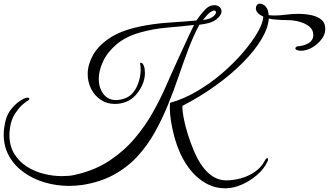

<svg xmlns="http://www.w3.org/2000/svg" viewBox="-27 -835 1782 1040"><path d="M1194 185Q1139 185 1092.5 160Q1046 135 1010 92.5Q974 50 950 -3Q930 -48 917.5 -94Q905 -140 899 -180Q893 -220 893 -246Q893 -277 894 -278Q967 -298 1039.5 -340.5Q1112 -383 1176 -438Q1240 -493 1289.5 -551Q1339 -609 1368.5 -660Q1398 -711 1399 -745Q1381 -753 1370 -764.5Q1359 -776 1359 -790Q1359 -800 1364.5 -807.5Q1370 -815 1380 -815Q1399 -815 1413 -798.5Q1427 -782 1428 -753Q1436 -752 1444 -751.5Q1452 -751 1460 -751Q1488 -751 1521.5 -755.5Q1555 -760 1589 -760Q1623 -760 1656.5 -753.5Q1690 -747 1712.5 -729.5Q1735 -712 1735 -677Q1735 -649 1714.5 -622Q1694 -595 1663.5 -577.5Q1633 -560 1603 -560Q1595 -560 1584 -563Q1573 -566 1573 -573Q1573 -577 1576.5 -580Q1580 -583 1583 -584Q1619 -586 1644.5 -601.5Q1670 -617 1670 -645Q1670 -674 1648 -691.5Q1626 -709 1594 -717.5Q1562 -726 1532 -726Q1515 -726 1494 -727Q1473 -728 1455 -730Q1437 -732 1429 -735Q1426 -684 1389 -622Q1352 -560 1288 -495.5Q1224 -431 1140.5 -371Q1057 -311 962 -262Q962 -261 961.5 -258Q961 -255 961 -250Q961 -233 968 -195.5Q975 -158 989.5 -110.5Q1004 -63 1025 -14Q1057 61 1101 101.5Q1145 142 1199 142Q1238 142 1279 130.5Q1320 119 1354 95.5Q1388 72 1407 36Q1413 22 1421 22Q1425 22 1425 28Q1425 35 1420 44Q1402 81 1365 113Q1328 145 1282.5 165Q1237 185 1194 185ZM348 172Q280 172 216.5 153.5Q153 135 102.5 99Q52 63 22.5 11Q-7 -41 -7 -107Q-7 -125 -4 -144.5Q-1 -164 4 -185Q14 -221 36.5 -247.5Q59 -274 83 -289.5Q107 -305 119 -306H122Q132 -306 132 -300Q132 -295 127 -292Q118 -288 96.5 -269.5Q75 -251 54 -218.5Q33 -186 27 -141Q24 -122 24 -105Q24 -45 50 -2.5Q76 40 118 67Q160 94 210 106.5Q260 119 308 119Q327 119 345 117.5Q363 116 379 112Q487 88 566.5 35Q646 -18 704 -87Q762 -156 802.5 -229Q843 -302 871 -366Q877 -381 891.5 -413Q906 -445 924.5 -486Q943 -527 962.5 -569Q982 -611 998 -646Q1014 -681 1024 -700Q957 -692 879.5 -685.5Q802 -679 732 -659Q654 -637 604.5 -595Q555 -553 531.5 -503Q508 -453 508 -408Q508 -359 533 -326Q558 -293 602 -293Q624 -293 649 -302Q678 -312 697 -337.5Q716 -363 725.5 -395.5Q735 -428 735 -458Q735 -474 732 -489V-491Q732 -495 736 -495Q744 -495 750 -483Q755 -473 756.5 -461.5Q758 -450 758 -439Q758 -407 744 -375.5Q730 -344 707 -319Q684 -294 655 -283Q639 -277 624 -274.5Q609 -272 595 -272Q552 -272 518.5 -294.5Q485 -317 466.5 -354Q448 -391 448 -434Q448 -483 475 -533.5Q502 -584 562 -625.5Q622 -667 720 -689Q802 -707 887 -712.5Q972 -718 1037 -724Q1041 -730 1053.5 -747Q1066 -764 1082.5 -781.5Q1099 -799 1115 -804Q1126 -807 1134 -807Q1152 -807 1162.5 -797Q1173 -787 1173 -773Q1173 -753 1145.5 -730.5Q1118 -708 1053 -701Q1021 -642 994 -570.5Q967 -499 940.5 -421.5Q914 -344 882.5 -266.5Q851 -189 811 -117.5Q771 -46 716.5 13Q662 72 588.5 112Q515 152 418 167Q401 169 383 170.5Q365 172 348 172ZM1072 -726Q1103 -731 1116 -738Q1130 -746 1136.5 -754Q1143 -762 1143 -768Q1143 -778 1133 -778Q1124 -778 1111 -768Q1101 -761 1090 -748Q1079 -735 1072 -726Z"/></svg>

Font: Great Vibes
Style: Regular
Weight: 400
Designer: Robert E. Leuschke, Viktoriya Grabowska, Viviana Monsalve, Eben Sorkin
Foundry: Robert E. Leuschke
Version: Version 1.103; ttfautohint (v1.8.4.7-5d5b)